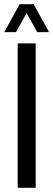

<svg xmlns="http://www.w3.org/2000/svg" viewBox="-26 -893 253 913"><path d="M58 0V-686.5H143.7V0ZM-5.7 -740.3 67.2 -872.9H133.9L207.3 -740.3H150.7L83.5 -861.9H117.8L50 -740.3Z"/></svg>

Font: Archivo SemiBold ExtraCondensed
Style: Regular
Weight: 600
Width: 2
Version: Version 2.001